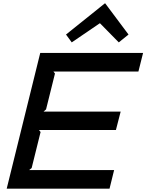

<svg xmlns="http://www.w3.org/2000/svg" viewBox="-20 -1126 874 1146"><path d="M661.1 -110.8 633.8 0H20L220.2 -810.1H834L806.2 -699.2H298.8L308.1 -687L254.9 -473.1L240.2 -460H700.2L671.9 -350.1H212.9L222.2 -337.9L168.9 -123L153.8 -110.8ZM607.9 -1106 747.1 -919.9 689 -873 577.1 -986.8H575.2L408.2 -873L374 -919.9L606 -1106Z"/></svg>

Font: Sinkin Sans 500 Medium Italic
Style: Regular
Weight: 500
Italic angle: -112°
Designer: Keith Bates
Foundry: K-Type
Version: Sinkin Sans (version 1.0)  by Keith Bates   •   © 2014   www